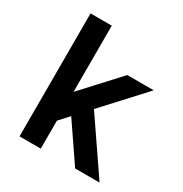

<svg xmlns="http://www.w3.org/2000/svg" viewBox="-170 -858 939 987"><g transform="rotate(30 300.0 -365.0)"><path d="M210 -337 406 -550H563L345 -313L559 0H414L262 -223L210 -166V0H84V-730H210Z"/></g></svg>

Font: Tiny
Style: Bold
Weight: 700
Monospace: yes
Designer: Philipp Nurullin, Konstantin Bulenkov
Foundry: JetBrains
Version: Version 2.251; ttfautohint (v1.8.4.7-5d5b)